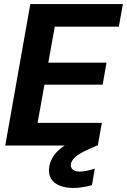

<svg xmlns="http://www.w3.org/2000/svg" viewBox="-20 -720 628 950"><path d="M6 0 130 -700H588L568 -588H251L219 -410H507L488 -301H200L166 -112H484L464 0ZM342 210Q305 210 275.5 198.5Q246 187 232 163Q218 139 224 103Q229 75 246.5 49.5Q264 24 300 0Q336 -24 397 -48L445 -67L464 -2L409 23Q370 41 352.5 57Q335 73 331 90Q328 108 339.5 118.5Q351 129 374 129Q390 129 409.5 125Q429 121 449 114L435 196Q414 202 390.5 206Q367 210 342 210Z"/></svg>

Font: DM Sans 36pt ExtraBold
Style: Italic
Weight: 800
Italic angle: -10°
Designer: Colophon Foundry, Jonny Pinhorn
Foundry: Colophon Foundry
Version: Version 4.004;gftools[0.9.30]